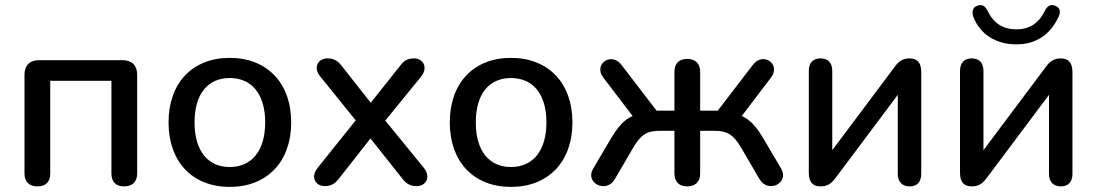

<svg xmlns="http://www.w3.org/2000/svg" viewBox="-20 -724 4302 753"><path d="M127 7C160 7 177 -11 177 -44V-407H417V-44C417 -11 434 7 467 7C499 7 518 -11 518 -44V-431C518 -467 497 -488 461 -488H133C96 -488 76 -467 76 -431V-44C76 -11 95 7 127 7Z M881 9C1027 9 1122 -89 1122 -244C1122 -399 1027 -497 881 -497C735 -497 641 -399 641 -244C641 -89 735 9 881 9ZM881 -69C797 -69 743 -130 743 -244C743 -358 797 -418 881 -418C965 -418 1020 -358 1020 -244C1020 -130 965 -69 881 -69Z M1254 6C1279 6 1293 -4 1308 -22L1433 -181L1559 -22C1574 -3 1590 6 1614 6C1650 6 1672 -29 1642 -66L1491 -251L1631 -423C1661 -460 1639 -495 1604 -495C1579 -495 1564 -486 1550 -467L1434 -321L1319 -467C1304 -486 1289 -495 1264 -495C1229 -495 1206 -461 1236 -424L1375 -252L1226 -66C1196 -29 1218 6 1254 6Z M1984 9C2130 9 2225 -89 2225 -244C2225 -399 2130 -497 1984 -497C1838 -497 1744 -399 1744 -244C1744 -89 1838 9 1984 9ZM1984 -69C1900 -69 1846 -130 1846 -244C1846 -358 1900 -418 1984 -418C2068 -418 2123 -358 2123 -244C2123 -130 2068 -69 1984 -69Z M2675 7C2707 7 2726 -11 2726 -44V-211H2783C2832 -211 2856 -196 2886 -146L2959 -21C2992 35 3076 -5 3044 -62L2978 -174C2948 -226 2922 -255 2889 -269L3004 -420C3044 -473 2972 -522 2933 -470L2795 -290H2726V-442C2726 -475 2707 -493 2675 -493C2643 -493 2625 -475 2625 -442V-290H2555L2417 -470C2377 -522 2306 -472 2346 -420L2461 -269C2428 -255 2402 -226 2372 -174L2306 -62C2273 -6 2358 36 2391 -21L2464 -146C2495 -197 2517 -211 2568 -211H2625V-44C2625 -11 2643 7 2675 7Z M3199 7C3229 7 3244 -9 3256 -25L3501 -352V-42C3501 -11 3518 7 3548 7C3577 7 3593 -11 3593 -42V-441C3593 -479 3577 -495 3547 -495C3517 -495 3501 -479 3489 -462L3244 -135V-446C3244 -478 3227 -495 3198 -495C3169 -495 3152 -478 3152 -446V-47C3152 -9 3168 7 3199 7Z M3966 -550C4042 -550 4099 -587 4132 -659C4142 -681 4135 -696 4117 -702C4100 -708 4087 -701 4077 -680C4054 -633 4018 -609 3966 -609C3913 -609 3877 -633 3854 -680C3844 -701 3831 -708 3814 -702C3796 -696 3790 -681 3797 -659C3824 -587 3889 -550 3966 -550ZM3792 7C3822 7 3837 -9 3849 -25L4094 -352V-42C4094 -11 4111 7 4141 7C4170 7 4186 -11 4186 -42V-441C4186 -479 4170 -495 4140 -495C4110 -495 4094 -479 4082 -462L3837 -135V-446C3837 -478 3820 -495 3791 -495C3762 -495 3745 -478 3745 -446V-47C3745 -9 3761 7 3792 7Z"/></svg>

Font: Nunito SemiBold
Style: Regular
Weight: 600
Designer: Vernon Adams
Foundry: Vernon Adams
Version: Version 3.602